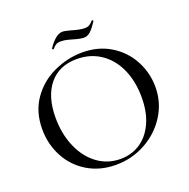

<svg xmlns="http://www.w3.org/2000/svg" viewBox="-139 -917 1043 1061"><g transform="rotate(-20 383.0 -386.0)"><path d="M49 -312Q49 -415 101 -488.5Q153 -562 234.5 -599Q316 -636 401 -636Q496 -636 568 -591.5Q640 -547 678.5 -474Q717 -401 717 -319Q717 -228 669 -152Q621 -76 540.5 -32Q460 12 366 12Q273 12 200.5 -31.5Q128 -75 88.5 -149.5Q49 -224 49 -312ZM626 -291Q626 -384 593.5 -457Q561 -530 500.5 -571Q440 -612 360 -612Q256 -612 198 -541.5Q140 -471 140 -347Q140 -252 173 -175Q206 -98 265.5 -54Q325 -10 401 -10Q465 -10 516 -43Q567 -76 596.5 -139.5Q626 -203 626 -291ZM512 -784H513Q516 -784 518.5 -781.5Q521 -779 519 -777Q493 -737 476 -723Q459 -709 439 -709Q419 -709 379 -721Q375 -722 353.5 -728Q332 -734 310 -734Q294 -734 285 -729Q276 -724 269.5 -717Q263 -710 260 -707H258Q255 -707 253 -709.5Q251 -712 253 -714Q298 -781 338 -781Q352 -781 388 -771Q434 -757 462 -757Q479 -757 489.5 -763.5Q500 -770 512 -784Z"/></g></svg>

Font: Cormorant SC Medium
Style: Regular
Weight: 500
Designer: Christian Thalmann (Catharsis Fonts)
Foundry: Catharsis Fonts
Version: Version 4.000